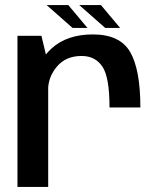

<svg xmlns="http://www.w3.org/2000/svg" viewBox="-20 -733 628 753"><path d="M409.5 -311.5H530.5Q530.5 -460 490.5 -529Q450.5 -598 344 -598Q243 -598 182.5 -543.2Q122 -488.5 122 -410L168.5 -378.5Q168.5 -431 203.5 -472.2Q238.5 -513.5 300 -513.5Q353.5 -513.5 381.5 -472Q409.5 -430.5 409.5 -311.5ZM48.5 0H169V-481.5L142.5 -592.5H48.5ZM392.5 -623.5H451L376 -713H291ZM264.5 -623.5H323L248 -713H163Z"/></svg>

Font: Anybody UltraCondensed Thin Medium
Style: Regular
Weight: 500
Version: Version 1.111